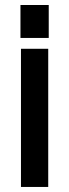

<svg xmlns="http://www.w3.org/2000/svg" viewBox="-20 -720 274 760"><path d="M172.9 -700.2V-569.8H61V-700.2ZM170.9 -526.9V20H63V-526.9Z"/></svg>

Font: D-DIN-PRO SemiBold
Style: Bold
Weight: 600
Designer: datto
Foundry: CyberFei
Version: Version 1.000;hotconv 1.0.109;makeotfexe 2.5.65596